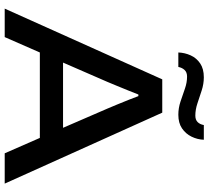

<svg xmlns="http://www.w3.org/2000/svg" viewBox="-56 -852 907 836"><g transform="rotate(90 398.0 -433.5)"><path d="M208 -756Q209 -784 220.5 -809.5Q232 -835 255.5 -851Q279 -867 316 -867Q345 -867 374 -857.5Q403 -848 430 -839Q457 -830 483 -830Q501 -830 511 -840Q521 -850 524 -867H588Q587 -839 574.5 -813.5Q562 -788 538.5 -772Q515 -756 479 -756Q450 -756 421.5 -765.5Q393 -775 366 -784.5Q339 -794 313 -794Q294 -794 284 -783Q274 -772 271 -756ZM17 0 325 -686H470L779 0H647L580 -153H208L141 0ZM252 -254H536L452 -448Q446 -462 435 -488.5Q424 -515 413.5 -541.5Q403 -568 398 -582H391Q383 -562 372.5 -535.5Q362 -509 352 -485.5Q342 -462 336 -447Z"/></g></svg>

Font: Archivo SemiExpanded Medium
Style: Regular
Weight: 500
Width: 6
Designer: Hector Gatti
Foundry: Omnibus-Type
Version: Version 2.001; ttfautohint (v1.8.3)